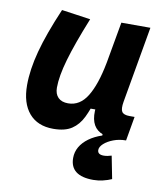

<svg xmlns="http://www.w3.org/2000/svg" viewBox="-82 -595 751 871"><g transform="rotate(10 293.0 -160.0)"><path d="M406.2 207Q299.3 207 299.3 124.5Q299.3 97.2 312.7 73.7Q326.2 50.3 351.6 31.7Q377 13.2 412.1 1.5V-22.9L501.5 -9.8L520.5 4.9Q490.7 4.9 464.4 14.9Q438 24.9 421.6 39.8Q405.3 54.7 405.3 69.3Q405.3 90.3 434.1 90.3Q442.4 90.3 451.4 88.6Q460.4 86.9 469.7 84L490.2 188.5Q473.1 196.3 450.4 201.7Q427.7 207 406.2 207ZM187 10.3Q114.7 10.3 75.4 -35.6Q36.1 -81.5 36.1 -164.6Q36.1 -235.8 59.1 -321.8Q82 -407.7 133.3 -527.3L266.1 -508.3Q216.8 -386.2 194.1 -307.6Q171.4 -229 171.4 -176.8Q171.4 -147.5 187.5 -131.3Q203.6 -115.2 233.4 -115.2Q287.6 -115.2 321 -169.4Q354.5 -223.6 374 -325.7L369.1 -109.4H336.9L356 -160.6Q340.3 -107.9 321.8 -69.6Q303.2 -31.2 272 -10.5Q240.7 10.3 187 10.3ZM468.8 4.9Q427.2 4.9 401.6 -9.3Q376 -23.4 366 -51.5Q356 -79.6 361.3 -122.1L357.9 -234.9L408.2 -517.6H542L480.5 -166.5Q474.6 -132.3 482.9 -119.6Q491.2 -106.9 518.1 -106.9H541.5L522 4.9Z"/></g></svg>

Font: Cascadia Code PL
Style: Italic
Weight: 400
Italic angle: -10°
Monospace: yes
Designer: Aaron Bell
Foundry: Saja Typeworks
Version: Version 2404.023